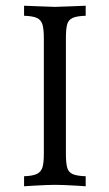

<svg xmlns="http://www.w3.org/2000/svg" viewBox="-20 -647 382 670"><path d="M279 -592Q248 -591 233.5 -584.5Q219 -578 214.5 -562.5Q210 -547 210 -513V-111Q210 -78 214.5 -62Q219 -46 233.5 -39.5Q248 -33 279 -32V3L249 1Q198 -2 172 -2Q147 -2 96 1L64 3V-32Q94 -33 108.5 -40Q123 -47 128 -62.5Q133 -78 133 -111V-513Q133 -546 128 -562Q123 -578 108.5 -584.5Q94 -591 64 -592V-627Q106 -625 116 -625Q162 -623 172 -623Q183 -623 229 -625Q239 -625 279 -627Z"/></svg>

Font: Gupter
Style: Regular
Weight: 400
Designer: Octavio Pardo
Version: Version 1.000